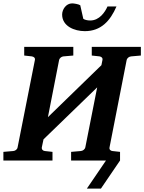

<svg xmlns="http://www.w3.org/2000/svg" viewBox="-37 -948 852 1134"><path d="M589 -50V0L476 166H559L672 0V-50ZM795 -620V-671H505V-620L551 -615C562 -613 571 -606 568 -593L562 -563L246 -256L312 -593C315 -606 327 -614 338 -615L396 -620V-671H106V-620L151 -615C163 -613 172 -606 169 -593L67 -78C65 -65 53 -57 41 -56L-17 -51V0H273V-51L228 -56C217 -57 208 -65 210 -78L220 -125L537 -432L467 -78C464 -65 452 -57 440 -56L383 -51V0H672V-51L627 -56C616 -57 607 -65 610 -78L711 -593C714 -606 726 -614 738 -615ZM651 -910H598C583 -876 550 -827 496 -827C479 -827 463 -831 455 -837L437 -917C426 -924 399 -928 389 -928C353 -928 330 -892 330 -862C330 -793 403 -764 464 -764C559 -764 614 -824 651 -910Z"/></svg>

Font: Veleka
Style: Bold Italic
Weight: 700
Italic angle: -12°
Designer: Stefan Peev, Context Ltd, 2016; SIL International, 1997-2014.
Foundry: Stefan Peev, Context Ltd, 2016
Version: Version 5.000